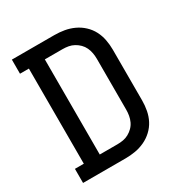

<svg xmlns="http://www.w3.org/2000/svg" viewBox="-171 -863 942 991"><g transform="rotate(-30 300.0 -367.5)"><path d="M39 0V-84H92V-651H39V-735H292Q322 -735 351 -730Q380 -725 407 -712.5Q434 -700 456 -679.5Q478 -659 491.5 -633Q505 -607 510.5 -577.5Q516 -548 516 -519V-216Q516 -187 510.5 -157.5Q505 -128 491.5 -102Q478 -76 456 -55.5Q434 -35 407 -22.5Q380 -10 351 -5Q322 0 292 0ZM187 -84H292Q310 -84 327 -87Q344 -90 359.5 -98.5Q375 -107 387.5 -119.5Q400 -132 407.5 -148Q415 -164 418 -181.5Q421 -199 421 -216V-519Q421 -536 418 -553.5Q415 -571 407.5 -587Q400 -603 387.5 -615.5Q375 -628 359.5 -636.5Q344 -645 327 -648Q310 -651 292 -651H187Z"/></g></svg>

Font: Iosevka Slab Medium Extended
Style: Regular
Weight: 500
Width: 7
Monospace: yes
Designer: Belleve Invis
Foundry: Belleve Invis
Version: Version 11.1.1; ttfautohint (v1.8.3)